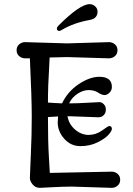

<svg xmlns="http://www.w3.org/2000/svg" viewBox="-20 -899 639 925"><path d="M101 -696 303 -690 505 -696Q521 -696 533.5 -685.5Q546 -675 546 -657Q546 -639 533.5 -628.5Q521 -618 505 -618L303 -624Q277 -624 219 -622Q219 -610 217 -579Q211 -486 211 -405Q231 -403 279 -401Q306 -458 359 -493.5Q412 -529 459 -529Q519 -529 519 -480Q519 -464 507.5 -452.5Q496 -441 483.5 -441Q471 -441 452.5 -453Q434 -465 407 -465Q380 -465 353 -447Q326 -429 313 -401Q353 -401 401 -404Q449 -407 459.5 -407Q470 -407 480 -397Q490 -387 490 -371Q490 -355 480 -344.5Q470 -334 454 -334L315 -339H305Q312 -300 342 -274.5Q372 -249 407 -249Q442 -249 472 -270.5Q502 -292 505 -292Q519 -292 519 -278Q519 -268 502.5 -249.5Q486 -231 449.5 -213Q413 -195 367 -195Q321 -195 289.5 -230.5Q258 -266 258 -310Q258 -320 260 -338L211 -335Q211 -213 215.5 -144Q220 -75 220 -66L518 -72Q534 -72 546.5 -61.5Q559 -51 559 -33Q559 -15 546.5 -4.5Q534 6 518 6L326 0Q286 0 231 3Q176 6 172 6Q151 6 137.5 -10Q124 -26 124 -42Q124 -58 128.5 -153Q133 -248 133 -336.5Q133 -425 124 -618H101Q85 -618 72.5 -628.5Q60 -639 60 -657Q60 -675 72.5 -685.5Q85 -696 101 -696ZM254 -762Q254 -768 262 -776Q365 -879 412 -879Q427 -879 438.5 -868.5Q450 -858 450 -843Q450 -810 413 -803Q335 -789 278 -755Q270 -750 266 -750Q254 -750 254 -762Z"/></svg>

Font: Macondo Swash Caps
Style: Regular
Weight: 400
Designer: John Vargas Beltran
Foundry: John Vargas Beltran
Version: Version 2.001